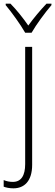

<svg xmlns="http://www.w3.org/2000/svg" viewBox="-54 -784 300 1045"><path d="M83 -606H118C143 -650 191 -715 226 -756V-764H199C163 -726 129 -685 100 -645C73 -684 36 -731 3 -764H-23V-756C9 -718 58 -650 83 -606ZM19 241C78 241 121 202 121 113V-529H83V109C83 172 61 206 16 206C-1 206 -18 203 -34 196V232C-21 237 -3 241 19 241Z"/></svg>

Font: Noto Sans SemiCondensed ExtraLight
Style: Regular
Weight: 200
Width: 4
Designer: Monotype Design Team
Foundry: Monotype Imaging Inc.
Version: Version 2.013